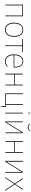

<svg xmlns="http://www.w3.org/2000/svg" viewBox="2362 -3136 913 5676"><g transform="rotate(90 2818.0 -298.5)"><path d="M439 -499H140V0H118V-519H461V0H439Z M1067 -262Q1067 -134 1011 -62Q955 10 859 10Q762 10 707 -61.5Q652 -133 652 -259Q652 -386 708.5 -457.5Q765 -529 860 -529Q956 -529 1011.5 -459.5Q1067 -390 1067 -262ZM675 -259Q675 -141 723.5 -76Q772 -11 859 -11Q945 -11 994.5 -76Q1044 -141 1044 -262Q1044 -380 995.5 -444.5Q947 -509 860 -509Q774 -509 724.5 -444Q675 -379 675 -259Z M1525 -498H1344V0H1322V-498H1135V-519H1528Z M1974 -246H1611Q1615 -130 1664.5 -70.5Q1714 -11 1795 -11Q1839 -11 1872.5 -24.5Q1906 -38 1942 -68L1954 -51Q1918 -21 1880.5 -5.5Q1843 10 1795 10Q1700 10 1644 -60Q1588 -130 1588 -255Q1588 -339 1612.5 -401Q1637 -463 1682 -496Q1727 -529 1787 -529Q1880 -529 1928 -463Q1976 -397 1976 -284Q1976 -268 1974 -246ZM1954 -292Q1954 -391 1912.5 -450Q1871 -509 1789 -509Q1711 -509 1662 -446.5Q1613 -384 1611 -265H1954Z M2483 -262H2181V0H2159V-519H2181V-282H2483V-519H2505V0H2483Z M3136 -21V138H3119L3112 0H2741V-519H2763V-21H3055V-519H3077V-21Z M3344 -704Q3344 -696 3338.5 -690.5Q3333 -685 3324 -685Q3315 -685 3309.5 -690.5Q3304 -696 3304 -704Q3304 -712 3309.5 -718Q3315 -724 3324 -724Q3333 -724 3338.5 -718Q3344 -712 3344 -704ZM3335 0H3313V-519H3335Z M3919 0H3897V-394Q3897 -443 3900 -492L3597 0H3571V-519H3593V-146Q3593 -73 3591 -27L3894 -519H3919ZM3637 -732 3653 -735Q3662 -710 3685.5 -697Q3709 -684 3745 -684Q3781 -684 3804.5 -697Q3828 -710 3837 -735L3853 -732Q3846 -700 3817.5 -681Q3789 -662 3745 -662Q3702 -662 3673.5 -681Q3645 -700 3637 -732Z M4479 -262H4177V0H4155V-519H4177V-282H4479V-519H4501V0H4479Z M5085 0H5063V-394Q5063 -443 5066 -492L4763 0H4737V-519H4759V-146Q4759 -73 4757 -27L5060 -519H5085Z M5618 0H5592L5418 -265L5246 0H5221L5405 -278L5246 -519H5272L5419 -292L5567 -519H5593L5432 -279Z"/></g></svg>

Font: Fira Sans Thin
Style: Regular
Weight: 100
Designer: bBox Type GmbH & Carrois Corporate GbR & Edenspiekermann AG
Foundry: bBox Type GmbH & Carrois Corporate GbR & Edenspiekermann AG
Version: Version 4.301